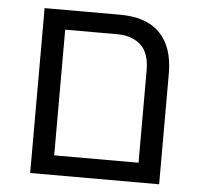

<svg xmlns="http://www.w3.org/2000/svg" viewBox="-47 -655 741 703"><g transform="rotate(5 323.5 -303.0)"><path d="M89 -606H367Q464 -606 513.5 -555Q563 -504 563 -407V0H89ZM481 -72V-410Q481 -477 448 -505.5Q415 -534 362 -534H171V-72Z"/></g></svg>

Font: IBM Plex Sans Hebrew
Style: Regular
Weight: 400
Designer: Mike Abbink, Paul van der Laan, Pieter van Rosmalen, Yanek Iontef
Foundry: Bold Monday
Version: Version 1.2